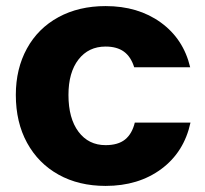

<svg xmlns="http://www.w3.org/2000/svg" viewBox="-20 -599 673 631"><path d="M32 -287Q32 -373 68.5 -439.5Q105 -506 172 -542.5Q239 -579 327 -579Q434 -579 508.5 -525Q583 -471 605 -378H421Q410 -413 387 -429.5Q364 -446 327 -446Q271 -446 238 -403.5Q205 -361 205 -287Q205 -210 238 -166Q271 -122 327 -122Q368 -122 391 -140.5Q414 -159 423 -196H606Q585 -99 510 -43.5Q435 12 327 12Q239 12 172.5 -25Q106 -62 69 -129.5Q32 -197 32 -287Z"/></svg>

Font: Open Sauce One Black
Style: Regular
Weight: 900
Designer: Alfredo Marco Pradil
Foundry: Creative Sauce Fz LLC
Version: Version 1.477